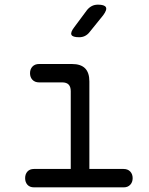

<svg xmlns="http://www.w3.org/2000/svg" viewBox="-20 -805 640 825"><path d="M511 -79Q529 -79 539.5 -68Q550 -57 550 -39.5Q550 -22 539.5 -11Q529 0 512 0H126Q108 0 98 -11Q88 -22 88 -39.5Q88 -57 98 -68Q108 -79 126 -79H284V-413Q284 -432 275 -441.5Q266 -451 247 -451H148Q130 -451 119.5 -462Q109 -473 109 -490.5Q109 -508 119.5 -519Q130 -530 148 -530H289Q327 -530 345.5 -511.5Q364 -493 364 -455V-79ZM320 -645Q292 -645 287 -655.5Q282 -666 299 -688L354 -762Q363 -773 374.5 -779Q386 -785 401 -785Q429 -785 435 -774Q441 -763 423 -739L364 -666Q356 -656 345 -650.5Q334 -645 320 -645Z"/></svg>

Font: Maple Mono NL Light
Style: Regular
Weight: 300
Monospace: yes
Designer: subframe7536
Version: Version 7.000